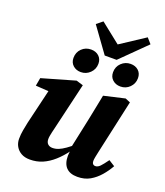

<svg xmlns="http://www.w3.org/2000/svg" viewBox="-161 -1000 963 1122"><g transform="rotate(20 320.0 -438.5)"><path d="M158 15Q126 15 104 2.5Q82 -10 70 -31Q58 -52 58 -78Q58 -105 63 -132Q68 -159 73 -183L131 -427L167 -395L44 -403L53 -453L258 -512L301 -499L232 -205Q228 -190 225.5 -178Q223 -166 221 -155.5Q219 -145 219 -135Q219 -115 230 -104.5Q241 -94 259 -94Q278 -94 296.5 -101.5Q315 -109 337 -124.5Q359 -140 386 -163L395 -116H368Q338 -75 305 -45.5Q272 -16 236 -0.5Q200 15 158 15ZM453 15Q407 15 383.5 -9.5Q360 -34 360 -82Q360 -92 361.5 -102.5Q363 -113 366 -125H359L402 -327Q410 -366 417.5 -404Q425 -442 433 -482L563 -512L594 -499L520 -163Q516 -145 513 -129.5Q510 -114 510 -104Q510 -93 515.5 -86.5Q521 -80 531 -80Q546 -80 560 -94.5Q574 -109 597 -141L635 -117Q616 -83 590 -53Q564 -23 531 -4Q498 15 453 15ZM263 -567Q234 -567 214.5 -584.5Q195 -602 195 -631Q195 -666 218.5 -689Q242 -712 276 -712Q306 -712 325 -694.5Q344 -677 344 -648Q344 -614 320 -590.5Q296 -567 263 -567ZM362 -706 250 -861 287 -891 447 -764H367L562 -892L591 -859L436 -706ZM509 -567Q480 -567 460.5 -584.5Q441 -602 441 -631Q441 -666 465 -689Q489 -712 522 -712Q552 -712 571 -694.5Q590 -677 590 -648Q590 -614 566.5 -590.5Q543 -567 509 -567Z"/></g></svg>

Font: Source Serif 4
Style: Bold Italic
Weight: 700
Italic angle: -12°
Designer: Frank Grießhammer
Foundry: Adobe Systems Incorporated
Version: Version 4.004;hotconv 1.0.116;makeotfexe 2.5.65601